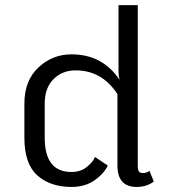

<svg xmlns="http://www.w3.org/2000/svg" viewBox="-20 -720 657 748"><path d="M441.7 -700H516.7V-75Q516.7 -59.2 520.8 -52.5Q525 -45.8 537.5 -45.8Q550 -45.8 562.5 -54.2L579.2 -12.5Q550.8 8.3 512.5 8.3Q437.5 8.3 437.5 -75V-353.3Q377.5 -445.8 275 -445.8Q221.7 -445.8 187.9 -411.2Q154.2 -376.7 154.2 -316.7V-183.3Q154.2 -50 258.3 -50Q294.2 -50 318.3 -69.6Q342.5 -89.2 350 -108.3L400 -75Q384.2 -42.5 347.5 -17.1Q310.8 8.3 258.3 8.3Q175.8 8.3 125.4 -36.7Q75 -81.7 75 -183.3V-316.7Q75 -405.8 129.6 -457.1Q184.2 -508.3 258.3 -508.3Q379.2 -508.3 445.8 -409.2Q441.7 -424.2 441.7 -441.7Z"/></svg>

Font: BoonBaan
Style: Regular
Weight: 400
Designer: Sungsit Sawaiwan
Foundry: FontUni
Version: Version 2.0